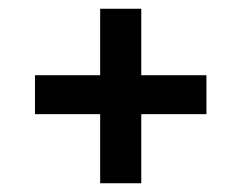

<svg xmlns="http://www.w3.org/2000/svg" viewBox="-20 -518 552 439"><path d="M60 -346H209V-498H303V-346H452V-257H303V-99H209V-257H60Z"/></svg>

Font: Amaranth
Style: Regular
Weight: 400
Designer: Gesine Todt
Foundry: Gesine Todt
Version: Version 1.001